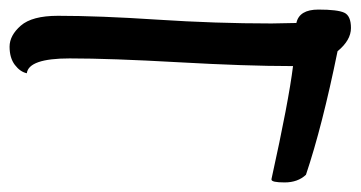

<svg xmlns="http://www.w3.org/2000/svg" viewBox="-20 -376 753 401"><path d="M592 -238H589Q494 -238 352.5 -246Q211 -254 125.5 -254Q40 -254 36 -223Q22 -226 11 -240.5Q0 -255 0 -278.5Q0 -302 23.5 -322.5Q47 -343 101 -343Q187 -343 308.5 -335Q430 -327 547 -327L599 -328Q605 -356 645 -356Q685 -356 699 -349.5Q713 -343 713 -317.5Q713 -292 685 -269Q653 -112 619 -11Q602 5 574.5 5Q547 5 547 -1V-2Q583 -165 592 -238Z"/></svg>

Font: Clara
Style: Regular
Weight: 400
Designer: Proyecto DEMO
Foundry: Proyecto DEMO
Version: Version 1.002